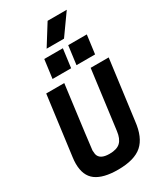

<svg xmlns="http://www.w3.org/2000/svg" viewBox="-302 -1372 1269 1493"><g transform="rotate(-30 332.5 -625.5)"><path d="M568 -1080ZM437 -1080H281L396 -1264H568ZM579 -853ZM370 -853H203L225 -1020H392ZM585 -853H418L440 -1020H607ZM293 13Q161 13 95.5 -35.5Q30 -84 30 -192Q30 -218 34 -247L104 -780H266Q194 -229 194 -216Q195 -196 197 -183Q209 -127 297 -127Q363 -127 394.5 -157Q426 -187 434 -252L503 -780H665L595 -247Q580 -110 510 -48.5Q440 13 293 13Z"/></g></svg>

Font: Tanohe Sans
Style: Bold Italic
Weight: 700
Designer: Village Type and Design LLC & Cristiano Sobral
Foundry: Cooper Hewitt Smithsonian Design Museum
Version: Version 1.00;September 29, 2021;FontCreator 13.0.0.2655 64-b